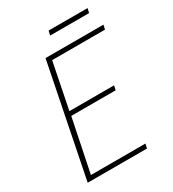

<svg xmlns="http://www.w3.org/2000/svg" viewBox="-186 -878 887 982"><g transform="rotate(-30 257.0 -387.0)"><path d="M40 0 172 -660H514L508 -634H196L142 -364H406L400 -338H138L74 -26H396L390 0ZM250 -748 256 -774H486L480 -748Z"/></g></svg>

Font: Source Sans 3 ExtraLight
Style: Italic
Weight: 250
Italic angle: -11°
Designer: Paul D. Hunt
Foundry: Adobe
Version: Version 3.046;hotconv 1.0.118;makeotfexe 2.5.65603